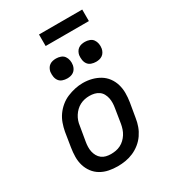

<svg xmlns="http://www.w3.org/2000/svg" viewBox="-218 -1030 1036 1154"><g transform="rotate(-30 300.0 -453.5)"><path d="M254 8Q223 8 193 2Q163 -4 137.5 -19Q112 -34 94.5 -57.5Q77 -81 68.5 -109.5Q60 -138 60.5 -169Q61 -200 66 -231L82 -331Q87 -358 96.5 -385Q106 -412 122.5 -435.5Q139 -459 162 -478Q185 -497 211.5 -508Q238 -519 265.5 -525Q293 -531 320 -531Q352 -531 381.5 -523.5Q411 -516 436 -501Q461 -486 478.5 -462.5Q496 -439 504.5 -410.5Q513 -382 513 -351Q513 -320 508 -289L491 -189Q487 -162 477.5 -135.5Q468 -109 451.5 -85Q435 -61 412 -42.5Q389 -24 362.5 -12.5Q336 -1 308.5 3.5Q281 8 254 8ZM255 -76Q272 -76 289 -79Q306 -82 322 -90Q338 -98 351 -110.5Q364 -123 373.5 -138Q383 -153 388.5 -169.5Q394 -186 397 -203L413 -303Q416 -320 416.5 -337.5Q417 -355 413.5 -371.5Q410 -388 402 -402.5Q394 -417 380.5 -426.5Q367 -436 350.5 -440Q334 -444 316 -444Q299 -444 282.5 -440.5Q266 -437 250.5 -429Q235 -421 222 -408.5Q209 -396 199.5 -381Q190 -366 184.5 -350Q179 -334 177 -317L160 -217Q157 -200 156.5 -182.5Q156 -165 159.5 -149Q163 -133 171 -118.5Q179 -104 192 -94Q205 -84 221.5 -80Q238 -76 255 -76Q255 -76 255 -76Q255 -76 255 -76ZM455 -601Q438 -601 422.5 -606.5Q407 -612 398 -624.5Q389 -637 386.5 -653.5Q384 -670 386 -687Q388 -698 394 -709Q400 -720 410 -727Q420 -734 431.5 -736.5Q443 -739 455 -739Q471 -739 486.5 -733.5Q502 -728 511 -715.5Q520 -703 523 -686.5Q526 -670 523 -653Q521 -642 515 -631Q509 -620 499 -613Q489 -606 477.5 -603.5Q466 -601 455 -601ZM255 -601Q238 -601 222.5 -606.5Q207 -612 198 -624.5Q189 -637 186.5 -653.5Q184 -670 186 -687Q188 -698 194 -709Q200 -720 210 -727Q220 -734 231.5 -736.5Q243 -739 255 -739Q271 -739 286.5 -733.5Q302 -728 311 -715.5Q320 -703 323 -686.5Q326 -670 323 -653Q321 -642 315 -631Q309 -620 299 -613Q289 -606 277.5 -603.5Q266 -601 255 -601ZM539 -835H239V-915H539Z"/></g></svg>

Font: Iosevka Etoile Medium Oblique
Style: Regular
Weight: 500
Italic angle: -9°
Designer: Belleve Invis
Foundry: Belleve Invis
Version: Version 15.5.2; ttfautohint (v1.8.4)